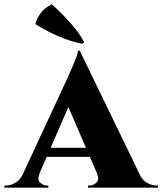

<svg xmlns="http://www.w3.org/2000/svg" viewBox="-55 -866 749 886"><path d="M313 -632 617 -5H419L241 -417ZM127 -63Q116 -37 130 -23.5Q144 -10 161 -10H168V0H-35V-10Q-35 -10 -31 -10Q-27 -10 -27 -10Q-7 -10 15 -22Q37 -34 51 -63ZM313 -632 314 -495 100 -3H23L256 -505Q259 -513 266.5 -529Q274 -545 282.5 -565Q291 -585 297.5 -603Q304 -621 305 -632ZM391 -184V-142H138V-184ZM393 -63H588Q602 -34 624 -22Q646 -10 666 -10Q666 -10 670 -10Q674 -10 674 -10V0H351V-10H359Q376 -10 390 -23.5Q404 -37 393 -63ZM333 -671 326 -664Q291 -670 252 -684Q213 -698 176 -716.5Q139 -735 108 -755Q117 -786 135 -808.5Q153 -831 184 -846Q206 -827 235 -797.5Q264 -768 291 -735Q318 -702 333 -671Z"/></svg>

Font: Cinzel ExtraBold
Style: Regular
Weight: 800
Designer: Natanael Gama
Version: Version 2.000